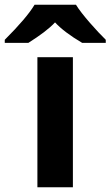

<svg xmlns="http://www.w3.org/2000/svg" viewBox="-79 -786 464 806"><path d="M227 0V-546H78V0ZM240 -766H66C44 -729 2 -680 -59 -619V-606H40C89 -637 127 -665 152 -692C177 -665 215 -636 266 -606H365V-619C329 -654 264 -726 240 -766Z"/></svg>

Font: Passageway
Style: Regular
Weight: 700
Foundry: Ascender Corporation
Version: Version 1.11